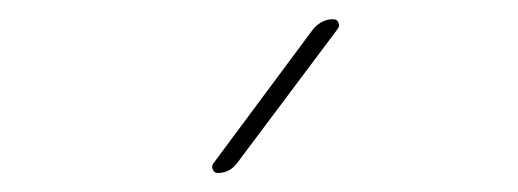

<svg xmlns="http://www.w3.org/2000/svg" viewBox="-20 -770 540 200"><path d="M207 -589.8Q203.1 -589.8 201.7 -593.3Q200.2 -596.7 202.1 -599.6L306.6 -740.2Q315.4 -750 327.1 -750Q331.1 -750 332.5 -746.6Q334 -743.2 332 -740.2L226.6 -599.6Q218.8 -589.8 207 -589.8Z"/></svg>

Font: Rounded-X Mgen+ 1m thin
Style: Regular
Weight: 100
Designer: [Source Han Sans]
Ryoko NISHIZUKA  (kana & ideographs); Paul D. Hunt (Latin, Greek & Cyrillic); Wenlong ZHANG  (bopomofo
Version: Version 1.059.20150602